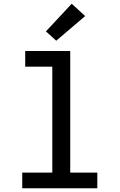

<svg xmlns="http://www.w3.org/2000/svg" viewBox="-20 -1008 640 1028"><path d="M99 0V-84H260V-651H115V-735H356V-84H501V0ZM281 -790 226 -840 364 -988 436 -922Z"/></svg>

Font: Iosevka Curly Medium Extended
Style: Regular
Weight: 500
Width: 7
Monospace: yes
Designer: Belleve Invis
Foundry: Belleve Invis
Version: Version 11.1.0; ttfautohint (v1.8.3)